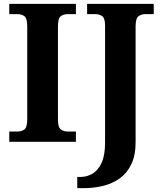

<svg xmlns="http://www.w3.org/2000/svg" viewBox="-20 -734 838 994"><path d="M28 0V-53H70Q92 -53 106.5 -64Q121 -75 121 -118V-596Q121 -639 106.5 -650Q92 -661 70 -661H28V-714H373V-661H331Q309 -661 294.5 -650Q280 -639 280 -596V-118Q280 -75 294.5 -64Q309 -53 331 -53H373V0ZM380 240V182H398Q430 182 459 165Q488 148 506 109Q524 70 524 3V-600Q524 -640 509 -650.5Q494 -661 473 -661H431V-714H776V-661H734Q712 -661 697 -650Q682 -639 682 -596V2Q682 70 660 116Q638 162 600.5 189Q563 216 515 228Q467 240 416 240Z"/></svg>

Font: Noto Naskh Arabic
Style: Bold
Weight: 700
Designer: Monotype Design Team, David Williams, Mohamad Dakak and Nizar Qandah
Foundry: Monotype Imaging Inc.
Version: Version 2.016